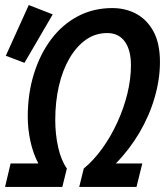

<svg xmlns="http://www.w3.org/2000/svg" viewBox="-65 -741 654 761"><path d="M-45 0 -23 -93H87Q66 -133 55.5 -181.5Q45 -230 45 -278Q45 -370 69.5 -448.5Q94 -527 138 -585.5Q182 -644 243.5 -676.5Q305 -709 380 -709Q433 -709 475.5 -686Q518 -663 543.5 -616Q569 -569 569 -495Q569 -427 548 -354.5Q527 -282 487.5 -215Q448 -148 394 -93H499L476 0H249L267 -73Q307 -106 341 -153.5Q375 -201 400.5 -257Q426 -313 440 -370.5Q454 -428 454 -482Q454 -543 429.5 -576.5Q405 -610 360 -610Q313 -610 275.5 -583.5Q238 -557 210.5 -510Q183 -463 168.5 -400.5Q154 -338 154 -265Q154 -209 165.5 -157.5Q177 -106 200 -73L182 0ZM32 -492 -42 -520 49 -721 144 -684Z"/></svg>

Font: Ubuntu Sans Mono Medium
Style: Italic
Weight: 500
Italic angle: -13.5°
Monospace: yes
Designer: Dalton Maag Ltd
Foundry: Dalton Maag Ltd
Version: Version 1.006